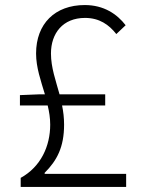

<svg xmlns="http://www.w3.org/2000/svg" viewBox="-20 -741 575 761"><path d="M157 -52V-56C206 -105 234 -158 234 -247C234 -274 231 -299 226 -323H397V-367H216C201 -422 182 -473 182 -529C182 -609 229 -670 317 -670C374 -670 412 -643 441 -606L478 -641C444 -685 392 -721 316 -721C198 -721 123 -647 123 -529C123 -473 142 -421 158 -367H133L59 -364V-323H169C175 -298 179 -273 179 -247C179 -162 142 -80 62 -36V0H480V-52Z"/></svg>

Font: Noto Sans CJK KR Light
Style: Regular
Weight: 300
Designer: Ryoko NISHIZUKA (kana & ideographs); Paul D. Hunt (Latin, Greek & Cyrillic); Wenlong ZHANG (bopomofo); Sandoll Communica
Foundry: Adobe Systems Incorporated
Version: Version 1.004;PS 1.004;hotconv 1.0.82;makeotf.lib2.5.63406